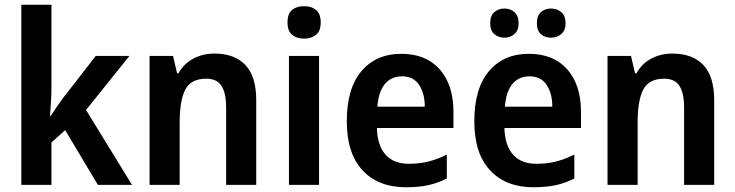

<svg xmlns="http://www.w3.org/2000/svg" viewBox="-20 -780 3100 810"><path d="M197 -409Q197 -382 195 -350Q193 -318 191 -291H194Q204 -307 220 -330Q236 -353 248 -369L384 -544H526L343 -316L537 0H393L255 -231L197 -179V0H70V-760H197Z M885 -554Q969 -554 1015 -506Q1061 -458 1061 -357V0H934V-327Q934 -387 914.5 -417.5Q895 -448 850 -448Q786 -448 762 -402.5Q738 -357 738 -264V0H611V-544H710L727 -471H733Q756 -512 796 -533Q836 -554 885 -554Z M1263 -754Q1294 -754 1313.5 -738Q1333 -722 1333 -685Q1333 -649 1313 -633Q1293 -617 1263 -617Q1232 -617 1212.5 -633Q1193 -649 1193 -685Q1193 -723 1212.5 -738.5Q1232 -754 1263 -754ZM1326 -544V0H1199V-544Z M1673 -553Q1777 -553 1835 -487.5Q1893 -422 1893 -308V-240H1570Q1572 -167 1606 -128Q1640 -89 1705 -89Q1750 -89 1787.5 -98.5Q1825 -108 1865 -128V-27Q1828 -8 1787.5 1Q1747 10 1692 10Q1576 10 1509.5 -61.5Q1443 -133 1443 -268Q1443 -407 1505 -480Q1567 -553 1673 -553ZM1676 -458Q1631 -458 1604 -426Q1577 -394 1572 -330H1772Q1772 -386 1748 -422Q1724 -458 1676 -458Z M2211 -553Q2315 -553 2373 -487.5Q2431 -422 2431 -308V-240H2108Q2110 -167 2144 -128Q2178 -89 2243 -89Q2288 -89 2325.5 -98.5Q2363 -108 2403 -128V-27Q2366 -8 2325.5 1Q2285 10 2230 10Q2114 10 2047.5 -61.5Q1981 -133 1981 -268Q1981 -407 2043 -480Q2105 -553 2211 -553ZM2214 -458Q2169 -458 2142 -426Q2115 -394 2110 -330H2310Q2310 -386 2286 -422Q2262 -458 2214 -458ZM2048 -682Q2048 -714 2065.5 -729Q2083 -744 2108 -744Q2133 -744 2150.5 -728.5Q2168 -713 2168 -682Q2168 -652 2150.5 -636.5Q2133 -621 2108 -621Q2083 -621 2065.5 -636Q2048 -651 2048 -682ZM2245 -682Q2245 -714 2262 -729Q2279 -744 2305 -744Q2330 -744 2348 -728.5Q2366 -713 2366 -682Q2366 -652 2348 -636.5Q2330 -621 2305 -621Q2279 -621 2262 -636Q2245 -651 2245 -682Z M2817 -554Q2901 -554 2947 -506Q2993 -458 2993 -357V0H2866V-327Q2866 -387 2846.5 -417.5Q2827 -448 2782 -448Q2718 -448 2694 -402.5Q2670 -357 2670 -264V0H2543V-544H2642L2659 -471H2665Q2688 -512 2728 -533Q2768 -554 2817 -554Z"/></svg>

Font: Noto Sans Bengali SemiCondensed SemiBold
Style: Regular
Weight: 600
Width: 4
Designer: Joana Ranito - Universal Thirst; Jelle Bosma - Monotype Design Team
Foundry: Universal Thirst ehf.
Version: Version 3.000; ttfautohint (v1.8.4.7-5d5b)